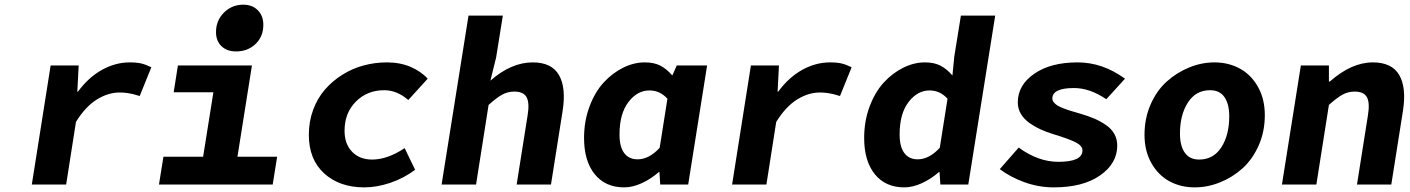

<svg xmlns="http://www.w3.org/2000/svg" viewBox="-20 -790 6036 822"><path d="M116.2 0 196.8 -509.8H316.9L311 -397.9H314Q359.4 -459.5 417 -491.2Q474.6 -522.9 535.2 -522.9Q565.9 -522.9 585.7 -518.1Q605.5 -513.2 627.9 -502L578.1 -378.9Q557.1 -385.3 549.6 -387.2Q542 -389.2 525.9 -391.6Q509.8 -394 492.2 -394Q442.9 -394 394.3 -363.8Q345.7 -333.5 305.2 -268.1L263.2 0Z M990.7 -569.8Q951.7 -569.8 928.2 -592.3Q904.8 -614.7 904.8 -652.8Q904.8 -702.6 939 -736.3Q973.1 -770 1021.5 -770Q1060.1 -770 1083.7 -746.1Q1107.4 -722.2 1107.4 -684.1Q1107.4 -633.3 1074 -601.6Q1040.5 -569.8 990.7 -569.8ZM660.6 0 679.7 -119.1H849.6L893.6 -395H723.6L741.7 -509.8H1058.6L996.6 -119.1H1166.5L1147.5 0Z M1540 12.2Q1433.6 12.2 1367.9 -47.6Q1302.2 -107.4 1302.2 -212.9Q1302.2 -270 1320.8 -320.1Q1339.4 -370.1 1371.3 -406.7Q1403.3 -443.4 1445.6 -470Q1487.8 -496.6 1536.6 -509.8Q1585.4 -522.9 1636.2 -522.9Q1692.4 -522.9 1737.3 -503.9Q1782.2 -484.9 1811 -453.1L1728 -361.8Q1679.7 -403.8 1625 -403.8Q1552.2 -403.8 1503.7 -355.2Q1455.1 -306.6 1455.1 -230Q1455.1 -173.8 1487.3 -140.4Q1519.5 -106.9 1573.2 -106.9Q1638.7 -106.9 1712.4 -155.8L1757.3 -63Q1708 -26.4 1650.4 -7.1Q1592.8 12.2 1540 12.2Z M1870.6 0 1985.8 -723.1H2132.8L2104 -543.9L2079.6 -444.8Q2168.9 -522.9 2260.7 -522.9Q2341.8 -522.9 2373 -468.8Q2404.3 -414.6 2388.7 -314.9L2338.9 0H2191.9L2238.8 -295.9Q2247.6 -349.1 2234.6 -373.5Q2221.7 -397.9 2181.6 -397.9Q2153.3 -397.9 2129.4 -384.5Q2105.5 -371.1 2071.8 -340.8L2018.1 0Z M2652.3 12.2Q2571.8 12.2 2526.1 -44.2Q2480.5 -100.6 2480.5 -199.2Q2480.5 -272 2503.9 -334.2Q2527.3 -396.5 2564.7 -437Q2602.1 -477.5 2647.9 -500.2Q2693.8 -522.9 2740.2 -522.9Q2780.3 -522.9 2807.1 -509Q2834 -495.1 2858.4 -466.8L2877.4 -509.8H3007.3L2926.3 0H2806.6L2803.2 -53.2H2800.3Q2767.1 -23.9 2727.8 -5.9Q2688.5 12.2 2652.3 12.2ZM2709.5 -107.9Q2758.8 -107.9 2804.2 -157.2L2837.4 -367.2Q2805.7 -402.8 2760.3 -402.8Q2708.5 -402.8 2670.4 -353Q2632.3 -303.2 2632.3 -213.9Q2632.3 -161.6 2652.3 -134.8Q2672.4 -107.9 2709.5 -107.9Z M3114.3 0 3194.8 -509.8H3314.9L3309.1 -397.9H3312Q3357.4 -459.5 3415 -491.2Q3472.7 -522.9 3533.2 -522.9Q3564 -522.9 3583.7 -518.1Q3603.5 -513.2 3626 -502L3576.2 -378.9Q3555.2 -385.3 3547.6 -387.2Q3540 -389.2 3523.9 -391.6Q3507.8 -394 3490.2 -394Q3440.9 -394 3392.3 -363.8Q3343.8 -333.5 3303.2 -268.1L3261.2 0Z M3851.6 12.2Q3771 12.2 3725.3 -44.2Q3679.7 -100.6 3679.7 -199.2Q3679.7 -272 3703.1 -334.2Q3726.6 -396.5 3763.9 -437Q3801.3 -477.5 3847.2 -500.2Q3893.1 -522.9 3939.5 -522.9Q3979.5 -522.9 4006.3 -509Q4033.2 -495.1 4057.6 -466.8L4065.4 -546.9L4093.8 -723.1H4240.7L4125.5 0H4005.9L4002.4 -53.2H3999.5Q3966.3 -23.9 3927 -5.9Q3887.7 12.2 3851.6 12.2ZM3908.7 -107.9Q3958 -107.9 4003.4 -157.2L4036.6 -367.2Q4004.9 -402.8 3959.5 -402.8Q3907.7 -402.8 3869.6 -353Q3831.5 -303.2 3831.5 -213.9Q3831.5 -161.6 3851.6 -134.8Q3871.6 -107.9 3908.7 -107.9Z M4491.2 12.2Q4427.7 12.2 4366.9 -9.5Q4306.2 -31.2 4260.3 -65.9L4341.3 -158.2Q4424.8 -97.2 4511.2 -97.2Q4614.3 -97.2 4614.3 -146Q4614.3 -166 4584.7 -180.9Q4555.2 -195.8 4492.2 -214.8Q4460.9 -224.1 4435.1 -236.1Q4409.2 -248 4386.2 -264.4Q4363.3 -280.8 4350.3 -303Q4337.4 -325.2 4337.4 -351.1Q4337.4 -425.8 4408 -474.4Q4478.5 -522.9 4593.3 -522.9Q4700.7 -522.9 4796.4 -453.1L4716.3 -365.2Q4646 -413.1 4578.1 -413.1Q4485.4 -413.1 4485.4 -368.2Q4485.4 -359.4 4491.9 -351.6Q4498.5 -343.8 4507.6 -338.1Q4516.6 -332.5 4533.7 -325.9Q4550.8 -319.3 4564.7 -315.2Q4578.6 -311 4602.1 -304.2Q4637.7 -293.9 4664.1 -282.7Q4690.4 -271.5 4714.4 -255.1Q4738.3 -238.8 4750.7 -216.6Q4763.2 -194.3 4763.2 -167Q4763.2 -90.3 4689.9 -39.1Q4616.7 12.2 4491.2 12.2Z M5094.7 12.2Q5035.2 12.2 4987.1 -13.7Q4939 -39.6 4909.4 -91.6Q4879.9 -143.6 4879.9 -212.9Q4879.9 -283.2 4906 -342.8Q4932.1 -402.3 4975.1 -440.9Q5018.1 -479.5 5071.3 -501.2Q5124.5 -522.9 5179.7 -522.9Q5238.8 -522.9 5287.4 -496.8Q5335.9 -470.7 5365.5 -418.5Q5395 -366.2 5395 -296.9Q5395 -226.6 5368.7 -167.2Q5342.3 -107.9 5299.6 -69.3Q5256.8 -30.8 5203.4 -9.3Q5149.9 12.2 5094.7 12.2ZM5113.8 -106.9Q5174.8 -106.9 5208.7 -159.2Q5242.7 -211.4 5242.7 -292Q5242.7 -344.7 5222.2 -374.3Q5201.7 -403.8 5160.6 -403.8Q5099.6 -403.8 5065.7 -351.1Q5031.7 -298.3 5031.7 -217.8Q5031.7 -166 5052.2 -136.5Q5072.8 -106.9 5113.8 -106.9Z M5468.3 0 5549.3 -509.8H5669.4V-440.9H5673.3Q5766.1 -522.9 5857.4 -522.9Q5939 -522.9 5970.5 -468.8Q6002 -414.6 5986.3 -314.9L5936.5 0H5789.6L5836.4 -295.9Q5845.2 -349.1 5832.3 -373.5Q5819.3 -397.9 5779.3 -397.9Q5751 -397.9 5727.1 -384.5Q5703.1 -371.1 5669.4 -340.8L5615.7 0Z"/></svg>

Font: Office Code Pro D Bold Italic
Style: Regular
Weight: 700
Italic angle: -9°
Designer: Nathan Rutzky & Paul D. Hunt
Foundry: Adobe Systems Incorporated
Version: Version 1.004;PS 001.004;hotconv 1.0.70;makeotf.lib2.5.58329